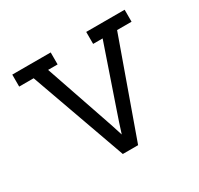

<svg xmlns="http://www.w3.org/2000/svg" viewBox="-117 -662 834 805"><g transform="rotate(-30 300.0 -260.0)"><path d="M263 0 98 -462H28V-520H214V-462H168L267 -173Q276 -148 284 -123Q292 -98 300 -73Q308 -98 316 -123Q324 -148 333 -173L432 -462H386V-520H572V-462H502L337 0Z"/></g></svg>

Font: Iosevka Etoile Light
Style: Regular
Weight: 300
Designer: Belleve Invis
Foundry: Belleve Invis
Version: Version 25.0.1; ttfautohint (v1.8.4)